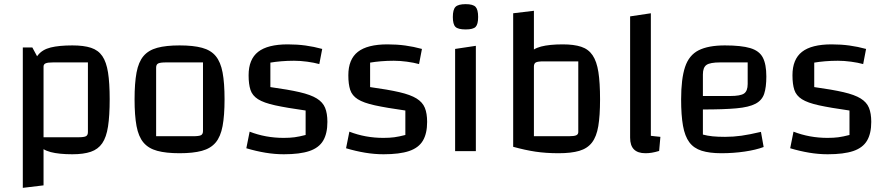

<svg xmlns="http://www.w3.org/2000/svg" viewBox="-20 -729 4267 926"><path d="M329 15Q265 15 224.5 4.5Q184 -6 162.5 -34Q141 -62 133 -114Q125 -166 125 -250Q125 -333 133 -384Q141 -435 162.5 -462.5Q184 -490 224.5 -500Q265 -510 329 -510Q384 -510 419 -498.5Q454 -487 473.5 -458.5Q493 -430 501 -379.5Q509 -329 509 -250Q509 -171 501 -119Q493 -67 473 -38Q453 -9 418 3Q383 15 329 15ZM190 -67H358Q385 -67 394.5 -72Q404 -77 404 -92V-428H236Q210 -428 200 -423.5Q190 -419 190 -408ZM90 177V-500H136L190 -400V165Z M846 10Q781 10 738.5 -1.5Q696 -13 672 -41.5Q648 -70 638.5 -121Q629 -172 629 -250Q629 -328 638.5 -379Q648 -430 672 -458.5Q696 -487 738.5 -498.5Q781 -510 846 -510Q912 -510 954.5 -498.5Q997 -487 1020.5 -458.5Q1044 -430 1053.5 -379.5Q1063 -329 1063 -250Q1063 -172 1053.5 -121Q1044 -70 1020 -41.5Q996 -13 953.5 -1.5Q911 10 846 10ZM733 -72H911Q940 -72 949.5 -77Q959 -82 959 -97V-428H781Q753 -428 743 -423Q733 -418 733 -403Z M1179 -366Q1179 -443 1225 -479Q1271 -515 1368 -515Q1413 -515 1453.5 -509.5Q1494 -504 1534 -493L1520 -420Q1495 -427 1461.5 -431.5Q1428 -436 1398 -436Q1366 -436 1336.5 -433.5Q1307 -431 1284 -427V-309Q1371 -297 1425 -284.5Q1479 -272 1508 -254Q1537 -236 1548 -209Q1559 -182 1559 -141Q1559 -85 1538.5 -50.5Q1518 -16 1472 -0.5Q1426 15 1349 15Q1305 15 1260 7.5Q1215 0 1168 -14L1184 -94Q1261 -64 1348 -64Q1378 -64 1400.5 -67Q1423 -70 1454 -78V-196Q1362 -209 1307 -221Q1252 -233 1224.5 -250.5Q1197 -268 1188 -295.5Q1179 -323 1179 -366Z M1660 -366Q1660 -443 1706 -479Q1752 -515 1849 -515Q1894 -515 1934.5 -509.5Q1975 -504 2015 -493L2001 -420Q1976 -427 1942.5 -431.5Q1909 -436 1879 -436Q1847 -436 1817.5 -433.5Q1788 -431 1765 -427V-309Q1852 -297 1906 -284.5Q1960 -272 1989 -254Q2018 -236 2029 -209Q2040 -182 2040 -141Q2040 -85 2019.5 -50.5Q1999 -16 1953 -0.5Q1907 15 1830 15Q1786 15 1741 7.5Q1696 0 1649 -14L1665 -94Q1742 -64 1829 -64Q1859 -64 1881.5 -67Q1904 -70 1935 -78V-196Q1843 -209 1788 -221Q1733 -233 1705.5 -250.5Q1678 -268 1669 -295.5Q1660 -323 1660 -366Z M2175 -493 2275 -508V0H2175ZM2226 -587Q2189 -587 2176.5 -599.5Q2164 -612 2164 -647Q2164 -683 2177 -696Q2190 -709 2226 -709Q2261 -709 2273.5 -696Q2286 -683 2286 -647Q2286 -612 2274 -599.5Q2262 -587 2226 -587Z M2694 -515Q2748 -515 2783 -503.5Q2818 -492 2838 -462.5Q2858 -433 2866 -381.5Q2874 -330 2874 -250Q2874 -171 2865.5 -120.5Q2857 -70 2835 -41.5Q2813 -13 2774 -1.5Q2735 10 2674 10Q2616 10 2579.5 0Q2543 -10 2523.5 -37.5Q2504 -65 2497 -116.5Q2490 -168 2490 -250Q2490 -334 2498 -386Q2506 -438 2527.5 -466Q2549 -494 2589.5 -504.5Q2630 -515 2694 -515ZM2769 -433H2601Q2574 -433 2564.5 -428Q2555 -423 2555 -408V-72H2723Q2749 -72 2759 -76.5Q2769 -81 2769 -92ZM2455 -665 2555 -677V-100V-52L2674 10Q2613 10 2563 2.5Q2513 -5 2455 -21Z M3119 -74Q3128 -73 3140.5 -71.5Q3153 -70 3165 -69L3159 -1Q3139 5 3123.5 7.5Q3108 10 3093 10Q3056 10 3037.5 -8.5Q3019 -27 3019 -65V-650L3119 -665Z M3459 10Q3402 10 3364 -2Q3326 -14 3304.5 -43Q3283 -72 3274 -122.5Q3265 -173 3265 -250Q3265 -349 3284 -406Q3303 -463 3349.5 -486.5Q3396 -510 3476 -510Q3555 -510 3598.5 -497Q3642 -484 3659 -451.5Q3676 -419 3676 -360Q3676 -308 3665.5 -276.5Q3655 -245 3623.5 -228.5Q3592 -212 3531.5 -206.5Q3471 -201 3370 -201H3340V-266H3502Q3551 -266 3568.5 -278Q3586 -290 3586 -324V-428H3453Q3405 -428 3387.5 -416Q3370 -404 3370 -370V-80Q3392 -74 3417 -71.5Q3442 -69 3477 -69Q3517 -69 3556 -74.5Q3595 -80 3650 -93L3663 -20Q3626 -6 3571.5 2Q3517 10 3459 10Z M3802 -366Q3802 -443 3848 -479Q3894 -515 3991 -515Q4036 -515 4076.5 -509.5Q4117 -504 4157 -493L4143 -420Q4118 -427 4084.5 -431.5Q4051 -436 4021 -436Q3989 -436 3959.5 -433.5Q3930 -431 3907 -427V-309Q3994 -297 4048 -284.5Q4102 -272 4131 -254Q4160 -236 4171 -209Q4182 -182 4182 -141Q4182 -85 4161.5 -50.5Q4141 -16 4095 -0.5Q4049 15 3972 15Q3928 15 3883 7.5Q3838 0 3791 -14L3807 -94Q3884 -64 3971 -64Q4001 -64 4023.5 -67Q4046 -70 4077 -78V-196Q3985 -209 3930 -221Q3875 -233 3847.5 -250.5Q3820 -268 3811 -295.5Q3802 -323 3802 -366Z"/></svg>

Font: Changa
Style: Regular
Weight: 400
Designer: Eduardo Rodriguez Tunni
Foundry: Eduardo Rodriguez Tunni
Version: Version 3.003